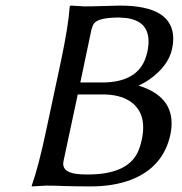

<svg xmlns="http://www.w3.org/2000/svg" viewBox="-20 -668 656 691"><path d="M308.6 -559.1 269 -371.1H346.7Q475.1 -371.1 504.9 -461.9Q507.8 -471.7 510.3 -481Q533.2 -589.4 435.5 -603Q422.9 -604.5 409.7 -605Q333.5 -605 317.9 -583Q312 -573.7 308.6 -559.1ZM259.8 -328.1 208.5 -87.9Q200.7 -50.3 252.4 -42.5Q270 -40 295.4 -40Q435.5 -40 474.6 -117.7Q484.4 -137.7 490.2 -165Q511.2 -263.2 445.3 -305.2Q409.2 -327.6 352.5 -328.1ZM284.2 -645Q311.5 -645 359.4 -646.5Q396 -647.9 411.6 -647.9Q603.5 -647.9 603.5 -528.3Q603.5 -511.2 599.6 -493.2Q586.4 -430.7 518.1 -382.3Q498.5 -368.7 478.5 -359.9Q604.5 -321.3 597.2 -212.4Q596.2 -198.2 593.3 -184.1Q567.9 -65.4 450.2 -20.5Q388.2 2.9 305.2 2.9Q256.8 2.9 210.4 1.5Q175.3 0 147 0L94.2 2.9V0Q118.7 -68.4 146.5 -200.2L198.7 -444.8Q226.1 -573.7 231 -645L233.9 -647.9Q235.8 -647.9 284.2 -645Z"/></svg>

Font: Linux Biolinum Slanted O
Style: Slanted
Weight: 400
Designer: Philipp H. Poll
Foundry: Philipp H. Poll
Version: Version 1.0.4